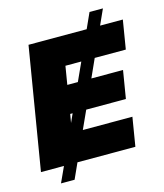

<svg xmlns="http://www.w3.org/2000/svg" viewBox="-134 -916 946 1107"><g transform="rotate(-15 339.0 -363.0)"><path d="M91.3 92.8 133.8 0H-3.4L117.2 -727.5H464.4L505.9 -819.3H585.9L544.4 -727.5H680.2L651.9 -555.7H466.3L417 -446.3H606L578.6 -280.3H341.8L292.5 -171.9H588.4L560.1 0H214.4L172.4 92.8ZM336.4 -446.3 386.2 -555.7H291.5L273.4 -446.3ZM237.3 -228.5 260.7 -280.3H246.1Z"/></g></svg>

Font: Inter Display Black
Style: Italic
Weight: 900
Italic angle: -9.39999°
Designer: Rasmus Andersson
Foundry: rsms
Version: Version 4.000;git-a52131595